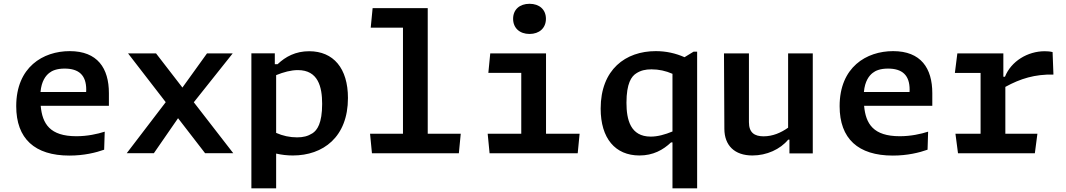

<svg xmlns="http://www.w3.org/2000/svg" viewBox="-20 -808 5620 1012"><path d="M239.5 -423.5C254.5 -435.5 279 -446.5 320.5 -446.5C396 -446.5 434.5 -411.5 434.5 -335.5C434.5 -331 434.5 -327 434 -323H193.5C198.5 -381 221.5 -409.5 239.5 -423.5ZM65.5 -248.5C65.5 -77 163 12 346 12C423 12 485.5 -3.5 529 -19L532 -114C493 -101.5 440.5 -90 382.5 -90C243.5 -90 203 -155 194.5 -250.5H554V-317C554 -448.5 494 -538.5 347.5 -538.5C207 -538.5 65.5 -454.5 65.5 -248.5Z M655 -526.5 853.5 -269.5 648 -0.5H791L918.5 -185L1061 -0.5H1209.5L1001.5 -269L1206.5 -526.5H1071L941.5 -346.5L802.5 -526.5Z M1814 -291.5C1814 -448 1737.5 -538 1609.5 -538C1538 -538 1485 -509.5 1443 -469.5H1428.5V-527H1305V184.5H1435.5V1.5C1464 8 1493 11.5 1523.5 11.5C1682.5 11.5 1814 -85 1814 -291.5ZM1435.5 -107.5V-412C1475 -428 1514 -438.5 1550 -438.5C1657 -438.5 1678 -350 1678 -260.5C1678 -157.5 1651.5 -121.5 1627 -105.5C1602.5 -90 1578 -84 1546 -84C1507 -84 1471 -92 1435.5 -107.5Z M1940.5 0H2398.5L2408.5 -103H2234.5V-765H1944L1934 -662H2104V-103H1930.5Z M2564 -526.5 2554 -424H2727.5V-103H2550.5L2560.5 0H3025L3035 -103H2858V-526.5ZM2684.5 -709C2684.5 -660 2719.5 -629 2771 -629C2822.5 -629 2857.5 -660 2857.5 -709C2857.5 -758 2822.5 -788 2771 -788C2719.5 -788 2684.5 -758 2684.5 -709Z M3146 -235.5C3146 -79 3222.5 11.5 3350.5 11.5C3422 11.5 3475 -17.5 3517 -57.5H3524.5V184.5H3654.5V-535.5H3635.5L3588 -506.5C3540.5 -527.5 3490.5 -538.5 3436.5 -538.5C3277.5 -538.5 3146 -442 3146 -235.5ZM3282 -266.5C3282 -369 3308.5 -405.5 3333 -421C3357.5 -437 3382 -442.5 3414 -442.5C3453 -442.5 3489 -434.5 3524.5 -419V-115C3485 -98.5 3446 -88 3410 -88C3303 -88 3282 -177 3282 -266.5Z M3796 -526.5 3798 -128.5C3798.5 -41.5 3851.5 11.5 3946 11.5C4021 11.5 4092.5 -21 4134.5 -72H4141V0.5H4264V-526.5H4134V-135C4096 -108 4052.5 -89.5 4005 -89.5C3957 -89.5 3927.5 -108.5 3927.5 -164V-526.5Z M4579.5 -423.5C4594.5 -435.5 4619 -446.5 4660.5 -446.5C4736 -446.5 4774.5 -411.5 4774.5 -335.5C4774.5 -331 4774.5 -327 4774 -323H4533.5C4538.5 -381 4561.5 -409.5 4579.5 -423.5ZM4405.5 -248.5C4405.5 -77 4503 12 4686 12C4763 12 4825.5 -3.5 4869 -19L4872 -114C4833 -101.5 4780.5 -90 4722.5 -90C4583.5 -90 4543 -155 4534.5 -250.5H4894V-317C4894 -448.5 4834 -538.5 4687.5 -538.5C4547 -538.5 4405.5 -454.5 4405.5 -248.5Z M5268.5 -526.5H5026L5013 -423.5H5148.5V-103H5016L5029.5 0H5434.5L5448 -103H5279V-350C5359 -394 5435 -417 5532.5 -415L5528 -533.5C5514 -537 5500.5 -538 5486.5 -538C5397 -538 5309.5 -485.5 5277 -403.5H5268.5Z"/></svg>

Font: Monaspace Argon SemiBold
Style: Regular
Weight: 600
Designer: Riley Cran & the Lettermatic Team
Foundry: Lettermatic
Version: Version 1.000 (Monaspace Argon)